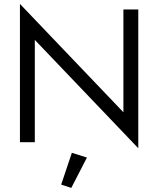

<svg xmlns="http://www.w3.org/2000/svg" viewBox="-20 -714 794 964"><path d="M80.1 -694.3 599.6 -150.4V-666.5H674.3V30.3L154.8 -513.7V0H80.1ZM416.5 77.1 337.9 229.5 287.1 212.9 340.8 53.2Z"/></svg>

Font: NMS Futura Pro Book
Style: Regular
Weight: 400
Designer: Blend3rman
Version: Version 0.1